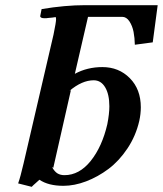

<svg xmlns="http://www.w3.org/2000/svg" viewBox="-20 -703 627 739"><path d="M185.1 -57.1 180.2 -60.1Q189.9 -42.5 201.2 -35.6Q212.4 -28.8 228 -28.8Q285.2 -28.8 329.1 -83.5Q373 -138.2 393.1 -225.1Q400.9 -265.1 400.9 -293.9Q400.9 -339.8 384.8 -366.9Q368.7 -394 340.8 -394Q295.4 -394 247.1 -353L252.9 -356ZM308.1 -683.1H586.9L567.9 -540L499 -530.8Q498.5 -557.1 494.1 -580.1Q489.7 -603 478.3 -620.6Q466.8 -638.2 450.2 -638.2H318.8L268.1 -418.9Q315.9 -444.8 374 -444.8Q437.5 -444.8 479.7 -402.1Q522 -359.4 522 -290Q522 -264.6 516.1 -237.8Q502.9 -180.2 470.7 -131.8Q438.5 -83.5 397.5 -52.7Q356.4 -22 311.3 -4.9Q266.1 12.2 224.1 12.2Q166 12.2 131.8 -11.2Q129.4 -8.8 118.2 1Q106.9 10.7 102.1 16.1L49.8 2.9Q58.6 -21.5 70.8 -74.2L186 -569.8Q195.8 -617.2 195.8 -628.9Q195.8 -636.2 193.8 -637.2Q191.4 -636.7 181.2 -635.3Q170.9 -633.8 165 -633.8Q160.2 -632.8 151.9 -632.8Q134.8 -632.8 134.8 -641.1L140.1 -668Q230.5 -683.1 308.1 -683.1Z"/></svg>

Font: Linux Libertine
Style: Bold Italic
Weight: 700
Italic angle: -11.5°
Designer: Philipp H. Poll
Foundry: Philipp H. Poll
Version: Version 4.0.5